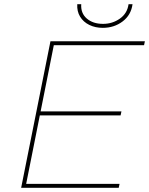

<svg xmlns="http://www.w3.org/2000/svg" viewBox="-20 -897 712 917"><path d="M169 -365H560L556 -346H165ZM105 -19H551L547 0H81L221 -700H672L668 -681H237ZM471 -764Q435 -764 406.5 -778Q378 -792 362.5 -817.5Q347 -843 349 -877H368Q365 -834 394.5 -808.5Q424 -783 472 -783Q517 -783 552.5 -808Q588 -833 594 -877H613Q606 -825 565.5 -794.5Q525 -764 471 -764Z"/></svg>

Font: Montserrat Thin Thin
Style: Italic
Weight: 250
Italic angle: -11.3°
Version: Version 9.000